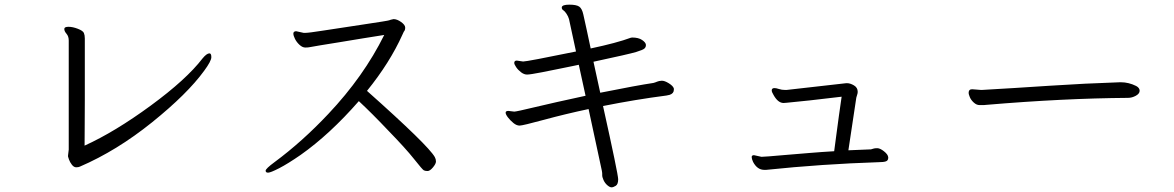

<svg xmlns="http://www.w3.org/2000/svg" viewBox="-20 -740 5040 824"><path d="M272 -73 275 -98V-566Q275 -584 265.5 -595Q256 -606 256 -615V-616Q256 -625 274 -625Q292 -625 314 -616.5Q336 -608 340 -598.5Q344 -589 344 -575V-311Q344 -253 343.5 -201Q343 -149 343 -115Q473 -174 626.5 -286.5Q780 -399 849 -489Q867 -511 879 -511Q887 -511 887 -494.5Q887 -478 856 -436Q784 -337 632.5 -215Q481 -93 323 -25Q317 -22 307 -22Q297 -22 288.5 -33Q280 -44 276 -55.5Q272 -67 272 -68Z M1669 -658Q1684 -658 1701.5 -645.5Q1719 -633 1719 -621.5Q1719 -610 1713 -604L1707 -591Q1653 -471 1555 -350Q1818 -116 1846 -66Q1851 -57 1851 -47Q1851 -37 1838 -21.5Q1825 -6 1815 -6Q1805 -6 1799 -9Q1793 -12 1757 -57.5Q1721 -103 1646 -180Q1577 -253 1520 -306Q1395 -163 1270 -75Q1215 -37 1178 -18Q1141 1 1130.5 1Q1120 1 1120 -7.5Q1120 -16 1158 -44Q1277 -132 1389 -251Q1541 -412 1629 -590Q1589 -584 1538 -575.5Q1487 -567 1438 -559Q1389 -551 1354.5 -545.5Q1320 -540 1311.5 -538Q1303 -536 1290.5 -536Q1278 -536 1265.5 -547.5Q1253 -559 1246 -573Q1239 -587 1239 -596Q1239 -605 1250 -606H1251L1283 -599H1291Q1305 -599 1365.5 -608.5Q1426 -618 1536.5 -634.5Q1647 -651 1650.5 -653Q1654 -655 1669 -658Z M2568 -285Q2633 8 2633 29.5Q2633 51 2622.5 57.5Q2612 64 2604.5 64Q2597 64 2586.5 55Q2576 46 2570 32.5Q2564 19 2564.5 11Q2565 3 2563 -7L2506 -272Q2407 -251 2315 -226Q2223 -201 2210 -201Q2197 -201 2183.5 -212Q2170 -223 2160 -236Q2150 -249 2150 -256.5Q2150 -264 2162 -264L2187 -261Q2196 -261 2275 -280Q2354 -299 2493 -329L2464 -462Q2461 -461 2440 -457Q2419 -453 2388.5 -446.5Q2358 -440 2306.5 -430Q2255 -420 2242 -420Q2229 -420 2216 -430Q2203 -440 2195 -452Q2187 -464 2187 -470Q2187 -480 2198 -480L2225 -476Q2242 -476 2452 -519L2422 -658Q2419 -669 2411.5 -680.5Q2404 -692 2397.5 -696Q2391 -700 2391 -707V-709Q2393 -720 2423.5 -720Q2454 -720 2466 -711.5Q2478 -703 2483.5 -677.5Q2489 -652 2498.5 -609.5Q2508 -567 2515 -532Q2628 -556 2687 -578L2693 -579Q2720 -579 2735.5 -568.5Q2751 -558 2752 -548V-546Q2752 -538 2746 -532Q2740 -526 2710.5 -517Q2681 -508 2527 -475L2556 -342Q2716 -374 2784 -384Q2792 -386 2800 -389.5Q2808 -393 2820 -393.5Q2832 -394 2850.5 -382.5Q2869 -371 2872 -360V-355Q2872 -339 2854 -333L2840 -330Q2708 -313 2568 -285Z M3356 -354 3612 -383H3615Q3629 -383 3645 -373.5Q3661 -364 3661 -346Q3661 -340 3659 -334.5Q3657 -329 3656.5 -326Q3656 -323 3655 -321L3621 -95L3718 -99Q3723 -100 3728 -102Q3733 -104 3745 -104Q3757 -104 3774 -90.5Q3791 -77 3792 -65V-63Q3792 -51 3782 -47.5Q3772 -44 3752 -44Q3507 -36 3268 -11H3260Q3230 -11 3212 -45Q3206 -58 3206 -66Q3206 -74 3216 -74L3248 -67Q3258 -67 3280.5 -69Q3303 -71 3351.5 -75Q3400 -79 3454 -83.5Q3508 -88 3560 -91Q3564 -118 3569 -159Q3574 -200 3580.5 -244.5Q3587 -289 3592 -325Q3435 -306 3356 -299L3343 -298Q3319 -298 3300 -332Q3292 -345 3292 -352Q3292 -362 3304 -362Q3311 -362 3323 -358Q3335 -354 3349 -354Z M4152 -357 4190 -354H4194Q4334 -362 4484.5 -372Q4635 -382 4787 -387H4790Q4824 -387 4856 -371Q4871 -363 4871 -350.5Q4871 -338 4854.5 -329Q4838 -320 4821 -320Q4543 -318 4213 -290Q4207 -289 4202 -289H4184Q4171 -289 4159 -300Q4147 -311 4142 -323.5Q4137 -336 4137 -341Q4137 -357 4152 -357Z"/></svg>

Font: ToneOZ-Pinyin-WenKai-Regular
Style: Regular
Weight: 400
Designer: Fontworks Inc.
Foundry: ToneOZ
Version: Version 0.240331